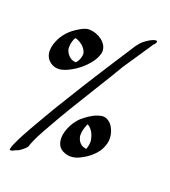

<svg xmlns="http://www.w3.org/2000/svg" viewBox="-164 -927 1040 1174"><g transform="rotate(20 355.5 -340.0)"><path d="M655 -805C654 -807 651 -808 648 -808C643 -808 636 -806 633 -805C619 -800 606 -793 594 -784C581 -776 570 -767 560 -756C552 -747 546 -737 539 -729L428 -557C391 -500 356 -444 320 -387L208 -205C176 -150 143 -95 112 -40C90 -1 68 38 50 79C44 92 38 105 35 122C35 126 38 128 42 128C57 128 70 113 83 113C97 105 110 96 124 83C130 77 138 69 139 60C141 54 143 47 146 41C160 6 178 -27 196 -60L201 -68C231 -122 262 -176 294 -229L405 -410C441 -468 477 -526 512 -586L643 -781C647 -784 648 -785 648 -785C650 -789 656 -795 656 -801C656 -802 656 -804 655 -805ZM69 -483C80 -463 100 -449 121 -443C129 -441 136 -440 144 -440C172 -440 198 -452 222 -465C259 -484 292 -512 319 -543C337 -564 353 -589 360 -615C362 -622 363 -628 363 -634C363 -690 298 -730 244 -731H239C225 -731 210 -725 198 -719C173 -706 150 -691 129 -672C109 -654 92 -631 80 -608C68 -583 58 -555 58 -528C58 -513 61 -497 69 -483ZM258 -576C258 -566 255 -556 252 -546C249 -537 244 -529 239 -522C238 -519 235 -517 232 -515C220 -515 209 -518 199 -524C180 -536 166 -556 162 -579V-588C162 -606 166 -624 173 -641L179 -653C190 -651 200 -647 210 -641C232 -628 253 -606 258 -580ZM571 -211C564 -226 553 -240 539 -249C531 -255 522 -259 513 -260C510 -260 507 -261 504 -261C493 -261 482 -258 472 -255C452 -249 434 -238 416 -227C403 -218 390 -208 377 -197L373 -193C370 -190 365 -186 362 -181C339 -156 323 -124 313 -91C309 -78 307 -64 307 -49C307 -29 312 -8 325 8C338 23 358 32 378 36C385 37 391 38 398 38C419 38 440 32 459 22C498 3 533 -24 559 -60C570 -76 578 -95 583 -113C586 -124 587 -135 587 -146C587 -168 582 -190 571 -211ZM443 -48C426 -59 416 -76 412 -96C411 -100 411 -105 411 -109C411 -130 417 -151 424 -170L430 -183L436 -180C462 -163 477 -130 482 -101C483 -96 483 -91 483 -86C483 -69 479 -53 473 -38C463 -40 452 -43 443 -48ZM495 -38C498 -39 500 -39 500 -39C500 -39 499 -39 495 -38Z"/></g></svg>

Font: Petaluma Script
Style: Regular
Weight: 400
Designer: Daniel Spreadbury
Foundry: Steinberg Media Technologies GmbH
Version: Version 1.10